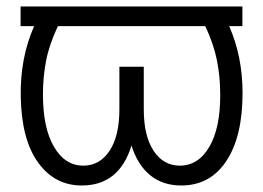

<svg xmlns="http://www.w3.org/2000/svg" viewBox="-20 -566 817 596"><path d="M732.4 -545.9V-484.9H691.4Q732.9 -390.6 732.9 -276.9Q732.9 -142.1 682.6 -66.2Q632.3 9.8 542.5 9.8Q485.4 9.8 446.3 -22Q407.2 -53.7 388.2 -114.3Q350.1 9.8 233.9 9.8Q149.9 9.8 98.4 -61.3Q46.9 -132.3 44.4 -265.1Q42 -385.3 85.9 -484.9H43.9V-545.9ZM159.7 -484.9Q132.8 -427.7 123 -377.2Q113.3 -326.7 113.3 -272.9Q113.3 -168.9 147.5 -110.4Q181.6 -51.8 238.8 -51.8Q289.6 -51.8 320.1 -97.9Q350.6 -144 350.6 -227.1V-358.9H426.3V-227.1Q426.3 -144 456.8 -97.9Q487.3 -51.8 538.1 -51.8Q595.7 -51.8 629.9 -110.4Q664.1 -168.9 663.6 -272.9Q663.6 -327.1 653.6 -377.9Q643.6 -428.7 617.2 -484.9Z"/></svg>

Font: Inter Light
Style: Regular
Weight: 300
Designer: Rasmus Andersson
Foundry: rsms
Version: Version 4.000;git-a52131595